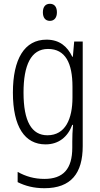

<svg xmlns="http://www.w3.org/2000/svg" viewBox="-20 -844 529 1012"><path d="M243 -824C218 -824 206 -806 206 -779C206 -751 219 -734 243 -734C266 -734 280 -751 280 -779C280 -806 268 -824 243 -824ZM225 -635C109 -635 48 -533 48 -356C48 -175 111 -83 220 -83C289 -83 337 -122 361 -186H365C362 -153 361 -124 361 -97V-66C361 47 313 99 214 99C161 99 116 86 73 62V116C113 136 158 148 214 148C355 148 416 69 416 -74V-625H371L364 -545H361C335 -599 294 -635 225 -635ZM233 -586C325 -586 362 -511 362 -387V-330C362 -218 325 -131 230 -131C147 -131 104 -204 104 -356C104 -500 143 -586 233 -586Z"/></svg>

Font: Noto Sans Kannada UI Condensed Light
Style: Regular
Weight: 300
Width: 3
Designer: Jelle Bosma - Monotype Design Team
Foundry: Monotype Imaging Inc.
Version: Version 2.005